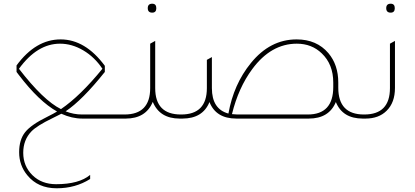

<svg xmlns="http://www.w3.org/2000/svg" viewBox="-20 -638 2235 1033"><path d="M310 -26Q295 -18 262 -2Q179 38 149 69Q105 115 105 184Q105 256 155 305Q204 353 282 353Q405 353 465 303V325Q386 375 285 375Q184 375 127 305Q83 252 83 181Q83 114 115 73.5Q147 33 235 -10Q271 -28 287 -38Q190 -92 81 -235Q73 -246 69 -251V-286Q172 -426 306 -426Q439 -426 544 -284V-251Q423 -99 333 -39Q376 -22 421 -22H659V0H423Q367 0 310 -26ZM82 -268Q213 -98 308 -51Q412 -122 531 -268Q489 -331 428 -367Q367 -403 303 -403Q180 -403 82 -268Z M799 -570Q775 -570 775 -594Q775 -618 799 -618Q821 -618 821 -594Q821 -570 799 -570ZM953 -22H964V0H947Q839 0 802 -90Q765 0 656 0H639V-22H650Q788 -22 788 -164V-403L815 -418V-164Q815 -22 953 -22Z M1938 -22H1949V0H1932Q1823 0 1787 -89Q1750 0 1641 0H1252Q1142 0 1107 -89Q1071 0 961 0H944V-22H955Q1093 -22 1093 -164V-316L1120 -331V-164Q1120 -51 1209 -27Q1237 -185 1330 -299Q1433 -426 1576 -426Q1684 -426 1747 -352Q1800 -289 1800 -194V-166Q1800 -22 1938 -22ZM1636 -22Q1773 -22 1773 -170V-194Q1773 -292 1711 -351Q1657 -403 1577 -403Q1438 -403 1337 -266Q1263 -166 1228 -24Q1246 -22 1257 -22Z M2082 -570Q2058 -570 2058 -594Q2058 -618 2082 -618Q2104 -618 2104 -594Q2104 -570 2082 -570ZM1929 0V-22H1940Q2078 -22 2078 -164V-403L2105 -418V-165Q2105 -86 2060 -42Q2018 0 1946 0Z"/></svg>

Font: Tajawal ExtraLight
Style: Regular
Weight: 275
Designer: Boutros Fonts
Foundry: Created by Boutros International 2017
Version: Version 1.700